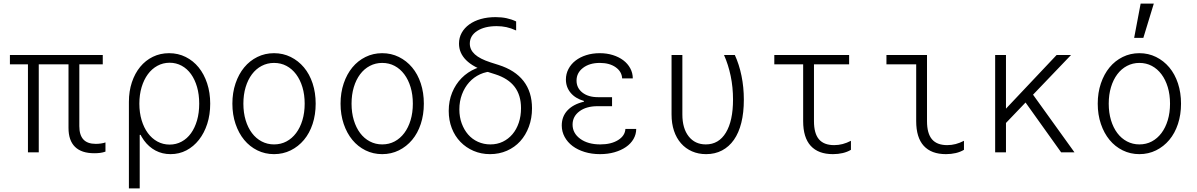

<svg xmlns="http://www.w3.org/2000/svg" viewBox="-20 -845 6640 1065"><path d="M135 0H195V-488H360V-135Q360 -66 396 -30.5Q432 5 503 5Q521 5 536 3Q551 1 565 -4V-55Q554 -51 539.5 -49Q525 -47 511 -47Q465 -47 442.5 -71.5Q420 -96 420 -145V-488H550V-540H35V-488H135Z M723 -270Q723 -206 737.5 -154.5Q752 -103 778.5 -66.5Q805 -30 842.5 -10Q880 10 926 10Q974 10 1014 -11Q1054 -32 1083.5 -69.5Q1113 -107 1129.5 -158Q1146 -209 1146 -270Q1146 -331 1129 -382.5Q1112 -434 1082 -471Q1052 -508 1010 -529Q968 -550 918 -550Q869 -550 828 -530Q787 -510 757.5 -474Q728 -438 711.5 -388.5Q695 -339 695 -280V200H755V-97H763ZM753 -270Q753 -320 765.5 -361.5Q778 -403 800 -433Q822 -463 853 -480Q884 -497 921 -497Q957 -497 987.5 -480.5Q1018 -464 1039.5 -434Q1061 -404 1073 -362.5Q1085 -321 1085 -270Q1085 -219 1073 -177.5Q1061 -136 1039.5 -106Q1018 -76 987.5 -59.5Q957 -43 921 -43Q884 -43 853 -60Q822 -77 800 -107Q778 -137 765.5 -178.5Q753 -220 753 -270Z M1500 10Q1550 10 1592.5 -11Q1635 -32 1666 -69Q1697 -106 1714 -157.5Q1731 -209 1731 -270Q1731 -331 1714 -382.5Q1697 -434 1666 -471Q1635 -508 1592.5 -529Q1550 -550 1500 -550Q1450 -550 1407.5 -529Q1365 -508 1334.5 -471Q1304 -434 1286.5 -382.5Q1269 -331 1269 -270Q1269 -209 1286.5 -157.5Q1304 -106 1334.5 -69Q1365 -32 1407.5 -11Q1450 10 1500 10ZM1500 -44Q1463 -44 1431.5 -60.5Q1400 -77 1377.5 -107Q1355 -137 1342.5 -178.5Q1330 -220 1330 -270Q1330 -320 1342.5 -361.5Q1355 -403 1377.5 -433Q1400 -463 1431.5 -479.5Q1463 -496 1500 -496Q1538 -496 1569 -479.5Q1600 -463 1622.5 -433Q1645 -403 1657.5 -361.5Q1670 -320 1670 -270Q1670 -220 1657.5 -178.5Q1645 -137 1622.5 -107Q1600 -77 1569 -60.5Q1538 -44 1500 -44Z M2100 10Q2150 10 2192.5 -11Q2235 -32 2266 -69Q2297 -106 2314 -157.5Q2331 -209 2331 -270Q2331 -331 2314 -382.5Q2297 -434 2266 -471Q2235 -508 2192.5 -529Q2150 -550 2100 -550Q2050 -550 2007.5 -529Q1965 -508 1934.5 -471Q1904 -434 1886.5 -382.5Q1869 -331 1869 -270Q1869 -209 1886.5 -157.5Q1904 -106 1934.5 -69Q1965 -32 2007.5 -11Q2050 10 2100 10ZM2100 -44Q2063 -44 2031.5 -60.5Q2000 -77 1977.5 -107Q1955 -137 1942.5 -178.5Q1930 -220 1930 -270Q1930 -320 1942.5 -361.5Q1955 -403 1977.5 -433Q2000 -463 2031.5 -479.5Q2063 -496 2100 -496Q2138 -496 2169 -479.5Q2200 -463 2222.5 -433Q2245 -403 2257.5 -361.5Q2270 -320 2270 -270Q2270 -220 2257.5 -178.5Q2245 -137 2222.5 -107Q2200 -77 2169 -60.5Q2138 -44 2100 -44Z M2735 -700Q2668 -700 2627 -673.5Q2586 -647 2586 -603Q2586 -569 2614 -543.5Q2642 -518 2701 -499L2745 -485Q2837 -456 2884 -395.5Q2931 -335 2931 -244Q2931 -189 2913.5 -142Q2896 -95 2865.5 -61.5Q2835 -28 2792 -9Q2749 10 2698 10Q2649 10 2607 -8Q2565 -26 2534 -58Q2503 -90 2486 -134Q2469 -178 2469 -230Q2469 -285 2488 -331.5Q2507 -378 2540.5 -412Q2574 -446 2619.5 -465Q2665 -484 2718 -484V-449Q2678 -449 2643 -433Q2608 -417 2582.5 -388.5Q2557 -360 2542.5 -321.5Q2528 -283 2528 -238Q2528 -196 2541 -160.5Q2554 -125 2576.5 -99Q2599 -73 2631 -58.5Q2663 -44 2700 -44Q2738 -44 2769 -59Q2800 -74 2822.5 -100.5Q2845 -127 2857.5 -164Q2870 -201 2870 -245Q2870 -317 2834.5 -363.5Q2799 -410 2727 -433L2683 -447Q2605 -472 2565.5 -511.5Q2526 -551 2526 -603Q2526 -636 2541 -663Q2556 -690 2583 -709.5Q2610 -729 2647 -739.5Q2684 -750 2729 -750Q2762 -750 2790 -744Q2818 -738 2843 -726V-676Q2814 -689 2789 -694.5Q2764 -700 2735 -700Z M3431 -410H3490Q3490 -440 3476 -466Q3462 -492 3437.5 -510.5Q3413 -529 3379.5 -539.5Q3346 -550 3307 -550Q3266 -550 3231.5 -539Q3197 -528 3172 -508.5Q3147 -489 3133 -462Q3119 -435 3119 -404Q3119 -362 3145 -330.5Q3171 -299 3219 -285V-281Q3160 -267 3128 -233Q3096 -199 3096 -149Q3096 -115 3112 -85.5Q3128 -56 3156 -35Q3184 -14 3223 -2Q3262 10 3308 10Q3352 10 3388.5 -0.5Q3425 -11 3452 -29.5Q3479 -48 3494 -74Q3509 -100 3509 -130H3449Q3447 -92 3408.5 -68Q3370 -44 3310 -44Q3241 -44 3198.5 -75Q3156 -106 3156 -154Q3156 -199 3194 -227.5Q3232 -256 3295 -256H3375V-306H3297Q3243 -306 3210.5 -331.5Q3178 -357 3178 -398Q3178 -441 3214 -468.5Q3250 -496 3307 -496Q3361 -496 3395 -472Q3429 -448 3431 -410Z M4056 -540H3996Q4020 -486 4033 -423.5Q4046 -361 4046 -293Q4046 -175 4006.5 -109.5Q3967 -44 3895 -44Q3835 -44 3800 -88.5Q3765 -133 3765 -210V-540H3705V-210Q3705 -160 3718.5 -119.5Q3732 -79 3757.5 -50Q3783 -21 3818.5 -5.5Q3854 10 3897 10Q3946 10 3985 -10.5Q4024 -31 4051 -69.5Q4078 -108 4092 -164Q4106 -220 4106 -292Q4106 -361 4093 -424.5Q4080 -488 4056 -540Z M4495 -173V-488H4690V-540H4275V-488H4435V-173Q4435 -82 4477 -36Q4519 10 4600 10Q4629 10 4654.5 4Q4680 -2 4700 -14V-64Q4677 -52 4654 -46Q4631 -40 4607 -40Q4550 -40 4522.5 -72.5Q4495 -105 4495 -173Z M5122 -173Q5122 -105 5149.5 -72.5Q5177 -40 5234 -40Q5258 -40 5281 -46Q5304 -52 5327 -64V-14Q5307 -2 5281.5 4Q5256 10 5227 10Q5146 10 5104 -36Q5062 -82 5062 -173V-488H4897V-540H5122Z M5500 0H5560V-540H5500ZM5538 -140 5921 -540H5841L5538 -219ZM5866 0H5940L5697 -338L5651 -301Z M6300 10Q6350 10 6392.5 -11Q6435 -32 6466 -69Q6497 -106 6514 -157.5Q6531 -209 6531 -270Q6531 -331 6514 -382.5Q6497 -434 6466 -471Q6435 -508 6392.5 -529Q6350 -550 6300 -550Q6250 -550 6207.5 -529Q6165 -508 6134.5 -471Q6104 -434 6086.5 -382.5Q6069 -331 6069 -270Q6069 -209 6086.5 -157.5Q6104 -106 6134.5 -69Q6165 -32 6207.5 -11Q6250 10 6300 10ZM6300 -44Q6263 -44 6231.5 -60.5Q6200 -77 6177.5 -107Q6155 -137 6142.5 -178.5Q6130 -220 6130 -270Q6130 -320 6142.5 -361.5Q6155 -403 6177.5 -433Q6200 -463 6231.5 -479.5Q6263 -496 6300 -496Q6338 -496 6369 -479.5Q6400 -463 6422.5 -433Q6445 -403 6457.5 -361.5Q6470 -320 6470 -270Q6470 -220 6457.5 -178.5Q6445 -137 6422.5 -107Q6400 -77 6369 -60.5Q6338 -44 6300 -44ZM6380 -825H6307L6271 -635H6322Z"/></svg>

Font: CommitMonoV143 ExtLt
Style: Regular
Weight: 200
Monospace: yes
Designer: Eigil Nikolajsen
Foundry: Eigil Nikolajsen
Version: Version 1.143